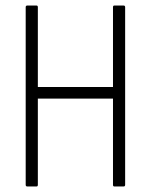

<svg xmlns="http://www.w3.org/2000/svg" viewBox="-20 -675 546 695"><path d="M79 0Q73 0 73 -6V-649Q73 -655 79 -655H112Q117 -655 117 -649V-360H389V-649Q389 -655 394 -655H427Q433 -655 433 -649V-6Q433 0 427 0H394Q389 0 389 -6V-318H117V-6Q117 0 112 0Z"/></svg>

Font: Sofia Sans Condensed Light
Style: Regular
Weight: 300
Designer: Botio Nikoltchev, Ani Petrova
Foundry: lettersoup
Version: Version 4.101